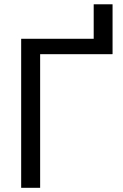

<svg xmlns="http://www.w3.org/2000/svg" viewBox="-20 -896 588 916"><path d="M171.5 0H81V-711H427V-875.5H517V-638H516V-637.5H171.5Z"/></svg>

Font: Roberto Sans
Style: Regular
Weight: 400
Designer: Google (font) & Cristiano Sobral (main changes)
Version: Version 1.500; ttfautohint (v1.8.4.7-5d5b-dirty)